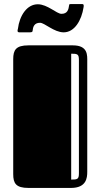

<svg xmlns="http://www.w3.org/2000/svg" viewBox="-20 -924 495 944"><path d="M45 -68C45 -23 58 0 120 0H329C405 0 409 -50 409 -79V-620C409 -651 414 -701 338 -701H120C58 -701 45 -678 45 -633ZM368 -72C368 -43 361 -41 330 -41V-660C361 -660 368 -658 368 -629ZM332 -904C321 -904 320 -903 320 -899C317 -877 312 -856 282 -856C259 -856 213 -903 166 -903C112 -903 76 -847 68 -782C67 -778 62 -765 75 -765H124C137 -765 139 -767 140 -771C142 -792 148 -812 177 -812C199 -812 246 -765 293 -765C346 -765 381 -823 391 -889C392 -896 393 -904 384 -904Z"/></svg>

Font: Fascinate Inline
Style: Regular
Weight: 900
Designer: Astigmatic (AOETI)
Foundry: Astigmatic (AOETI)
Version: Version 1.000